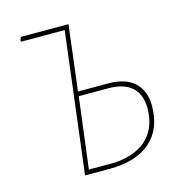

<svg xmlns="http://www.w3.org/2000/svg" viewBox="-97 -725 770 813"><g transform="rotate(-15 288.0 -318.5)"><path d="M177 0 201 -195 253 -617H63L60 -621L66 -637H275L240 -351H374Q448 -351 487.5 -314.5Q527 -278 527 -211Q527 -110 464 -55Q401 0 284 0ZM368 -331H238L221 -195L199 -20H314Q408 -27 457 -75.5Q506 -124 506 -207Q506 -267 471 -299Q436 -331 368 -331Z"/></g></svg>

Font: Alegreya Sans SC Thin
Style: Italic
Weight: 100
Italic angle: -7°
Designer: Juan Pablo del Peral
Foundry: Huerta Tipografica
Version: Version 2.007